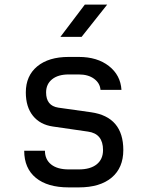

<svg xmlns="http://www.w3.org/2000/svg" viewBox="-20 -805 640 833"><path d="M278 8Q186 8 135.5 -33.5Q85 -75 85 -151H175Q175 -113 202 -91.5Q229 -70 278 -70H322Q372 -70 399.5 -92Q427 -114 427 -154Q427 -225 362 -234L210 -256Q154 -264 123 -302.5Q92 -341 92 -404Q92 -476 141.5 -517Q191 -558 278 -558H322Q402 -558 452.5 -518.5Q503 -479 507 -415H416Q414 -444 388.5 -463Q363 -482 322 -482H278Q232 -482 206 -461Q180 -440 180 -404Q180 -346 233 -338L375 -318Q515 -298 515 -154Q515 -77 464.5 -34.5Q414 8 322 8ZM242 -645 348 -785H445L334 -645Z"/></svg>

Font: JetBrainsMono NFM
Style: Regular
Weight: 400
Monospace: yes
Designer: Philipp Nurullin, Konstantin Bulenkov
Foundry: JetBrains
Version: Version 2.304; ttfautohint (v1.8.4.7-5d5b);Nerd Fonts 3.3.0